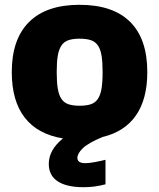

<svg xmlns="http://www.w3.org/2000/svg" viewBox="-20 -570 663 799"><path d="M328 209Q257 209 220 184.5Q183 160 183 112Q183 54 242 6Q137 -11 83 -80.5Q29 -150 29 -270Q29 -407 101 -478.5Q173 -550 311 -550Q450 -550 521.5 -479Q593 -408 593 -270Q593 -158 546 -90Q499 -22 407 0Q347 25 324.5 47Q302 69 302 87Q302 109 335 109Q351 109 375 104.5Q399 100 419 95V197Q396 203 374.5 206Q353 209 328 209ZM311 -130Q339 -130 357.5 -136Q376 -142 387 -158Q398 -174 402.5 -201Q407 -228 407 -270Q407 -312 402.5 -339Q398 -366 387 -381.5Q376 -397 357.5 -403Q339 -409 311 -409Q284 -409 265.5 -403Q247 -397 236 -381Q225 -365 220.5 -338.5Q216 -312 216 -270Q216 -228 220.5 -201Q225 -174 236 -158Q247 -142 265.5 -136Q284 -130 311 -130Z"/></svg>

Font: Encode Sans Narrow
Style: ExtraBold
Weight: 800
Designer: Pablo Impallari, Andres Torresi
Foundry: Pablo Impallari, Andres Torresi
Version: Version 1.000; ttfautohint (v1.00) -l 8 -r 50 -G 200 -x 14 -